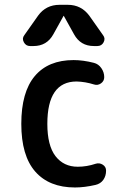

<svg xmlns="http://www.w3.org/2000/svg" viewBox="-20 -785 540 814"><path d="M107.4 -589.8Q89.8 -589.8 81.1 -606Q72.3 -622.1 83 -635.7L141.6 -718.8Q174.8 -764.6 232.4 -764.6H267.6Q324.2 -764.6 358.4 -718.8L417 -635.7Q427.7 -622.1 419.4 -606Q411.1 -589.8 392.6 -589.8H377.9Q321.3 -589.8 293.9 -639.6L251 -716.8Q251 -717.8 250 -717.8Q249 -717.8 249 -716.8L206.1 -639.6Q178.7 -589.8 122.1 -589.8ZM297.9 9.8Q188.5 9.8 129.4 -57.6Q70.3 -125 70.3 -259.8Q70.3 -394.5 127.4 -462.4Q184.6 -530.3 292 -530.3Q332 -530.3 377.9 -518.6Q397.5 -513.7 409.7 -496.1Q421.9 -478.5 421.9 -458Q421.9 -441.4 408.2 -431.6Q394.5 -421.9 378.9 -426.8Q341.8 -438.5 304.7 -439.5Q180.7 -439.5 180.7 -259.8Q180.7 -168 215.3 -123Q250 -78.1 309.6 -78.1Q347.7 -78.1 385.7 -90.8Q401.4 -95.7 415.5 -86.9Q429.7 -78.1 429.7 -61.5Q429.7 -39.1 418 -22.5Q406.2 -5.9 384.8 -1Q337.9 9.8 297.9 9.8Z"/></svg>

Font: Rounded Mgen+ 1m medium
Style: Regular
Weight: 500
Designer: [Source Han Sans]
Ryoko NISHIZUKA  (kana & ideographs); Paul D. Hunt (Latin, Greek & Cyrillic); Wenlong ZHANG  (bopomofo
Version: Version 1.059.20150602